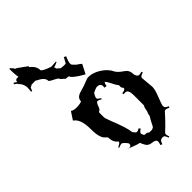

<svg xmlns="http://www.w3.org/2000/svg" viewBox="-483 -1404 1486 1486"><g transform="rotate(-45 260.5 -660.5)"><path d="M185.1 -922.4Q185.1 -927.2 170.2 -938.5Q155.3 -949.7 155.3 -954.6Q155.3 -961.9 137 -971.7Q118.7 -981.4 100.6 -990.7Q82.5 -1000 82.5 -1007.3Q82.5 -1043 19 -1072.3Q19 -1075.7 8.8 -1076.7L-32.2 -1075.7Q-38.1 -1067.4 -46.4 -1067.4Q-51.3 -1067.4 -61.5 -1037.1L-71.3 -1041Q-67.9 -1062.5 -67.9 -1088.9Q-73.2 -1127.4 -96.7 -1148.4Q-101.6 -1154.3 -101.6 -1158.2L-125.5 -1175.3L-116.7 -1184.6L-94.2 -1168.5Q-94.2 -1191.4 -71.8 -1191.4L-56.6 -1190.9Q-64 -1190.9 -65.9 -1281.2L-59.6 -1285.6Q-34.7 -1262.2 -34.7 -1254.4Q-34.7 -1251.5 -19 -1246.6L55.7 -1192.4H54.2L53.7 -1183.6Q97.7 -1151.4 97.7 -1107.4Q102.5 -1091.3 175.8 -1065.9Q181.2 -1066.9 229 -1069.3L230.5 -1063Q204.1 -1049.8 188 -1047.4Q191.9 -1043.5 192.9 -1029.8L214.4 -1010.7Q210.4 -1003.4 270.5 -1003.4Q271 -1003.4 278.3 -1014.6Q285.6 -1025.9 297.4 -1050.3L314.9 -1042Q295.4 -1001.5 295.4 -975.1Q298.3 -964.4 316.7 -947.3Q335 -930.2 339.4 -930.2L361.3 -913.1L322.3 -836.9L296.9 -851.1Q271.5 -865.7 246.1 -886Q220.7 -906.2 220.7 -917.5ZM100.6 -258.8Q134.3 -274.4 135.7 -285.2Q134.8 -288.6 128.4 -294.9Q101.6 -315.4 99.6 -365.2Q99.6 -370.1 96.7 -373Q71.8 -392.1 64.2 -413.1Q56.6 -434.1 54.2 -451.7Q50.8 -476.1 50.8 -509.8Q50.8 -620.1 -0.5 -652.8L41.5 -716.8Q57.6 -704.1 91.1 -704.1Q124.5 -704.1 148.4 -712.9Q149.4 -746.6 179.2 -760.7Q193.4 -767.1 208 -771Q255.4 -783.7 281 -795.4Q306.6 -807.1 323.7 -807.1Q371.6 -807.1 422.9 -774.2Q474.1 -741.2 495.6 -694.8Q508.3 -670.9 549.3 -643.6Q584.5 -620.6 584.5 -583Q584.5 -568.8 592.3 -554.4Q600.1 -540 613 -540Q626 -540 641.6 -545.9L645.5 -534.2Q623.5 -526.9 616.9 -521.2Q610.4 -515.6 610.4 -506.8L619.6 -403.8Q619.6 -372.1 597.7 -318.4Q571.8 -253.4 571.8 -240.5Q571.8 -227.5 578.1 -221.4Q584.5 -215.3 603.5 -206.1L598.6 -195.8Q576.2 -206.1 567.1 -206.1Q558.1 -206.1 554 -201.2Q549.8 -196.3 536.9 -182.1Q523.9 -168 520.5 -164.3Q517.1 -160.6 505.9 -148.9Q494.6 -137.2 489 -131.6Q483.4 -126 474.1 -116.2Q461.9 -104 447.3 -91.3Q432.6 -78.6 432.6 -69.6Q432.6 -60.5 440.4 -39.1L430.7 -35.2Q421.9 -58.6 416.3 -64.7Q410.6 -70.8 400.4 -70.8H397.5Q383.8 -70.8 375.7 -64.2Q367.7 -57.6 359.4 -34.2L344.7 -40Q351.6 -60.1 351.6 -72.3Q351.6 -84.5 340.3 -90.8Q329.1 -97.2 314.9 -98.1Q275.4 -101.1 261.7 -127.9Q260.7 -130.4 256.8 -137.7Q248.5 -150.9 245.6 -164.1Q228.5 -166.5 189 -181.6Q149.4 -196.8 132.3 -203.1L151.4 -196.8Q157.2 -194.8 163.3 -194.8Q169.4 -194.8 175.5 -200.7Q181.6 -206.5 181.6 -216.1Q181.6 -225.6 164.3 -243.4Q147 -261.2 138.4 -261.2Q129.9 -261.2 104.5 -251ZM196.8 -561Q187.5 -561 187.5 -548.8V-504.9Q187.5 -487.8 205.1 -444.8Q257.8 -313.5 259.8 -272Q259.8 -269 261.7 -265.1L272.5 -251Q280.3 -240.2 289.6 -240.2Q298.8 -240.2 317.4 -251L326.7 -237.8Q300.8 -222.7 300.8 -210.9Q300.8 -204.6 303 -200.9Q305.2 -197.3 306.2 -194.3Q307.1 -191.4 307.4 -190.2Q307.6 -189 308.8 -187Q310.1 -185.1 311.5 -184.6Q315.9 -182.1 320.3 -182.1H326.7Q337.4 -182.1 344.7 -176Q352.1 -169.9 353.5 -169.9H380.4Q384.8 -169.9 385.7 -170.9L401.4 -179.2Q402.3 -179.7 409.2 -193.4Q432.6 -240.7 439.5 -248.5Q446.3 -256.3 447.5 -271Q448.7 -285.6 453.6 -289.1Q457 -295.9 459.7 -314.5Q462.4 -333 467 -339.4Q471.7 -345.7 471.7 -349.1V-460Q471.7 -521 439.5 -521Q428.7 -521 421.4 -520L419.4 -532.2Q442.4 -535.6 449 -540.3Q455.6 -544.9 456.5 -554.2Q455.6 -556.6 450 -563Q444.3 -569.3 444.3 -578.1L445.3 -591.8Q445.3 -596.2 438 -604.2Q430.7 -612.3 414.8 -644.8Q398.9 -677.2 386.7 -690.9Q376 -685.1 373.5 -658.2L352.5 -660.2Q353.5 -665 353.5 -675.8Q353.5 -707 314.5 -707Q310.1 -707 289.8 -699Q269.5 -690.9 268.3 -689.5Q267.1 -688 262.7 -680.2L255.9 -668.5Q249.5 -656.7 249.5 -647Q249.5 -637.2 278.3 -621.1L273.4 -612.8Q249 -626 241.9 -626Q234.9 -626 228.8 -616.9Q222.7 -607.9 218.8 -596.7Q209 -566.4 196.8 -561ZM117.7 -209 129.4 -204.1ZM129.4 -204.1Q131.3 -204.1 132.3 -203.1Z"/></g></svg>

Font: Eater
Style: Regular
Weight: 400
Version: Version 001.002